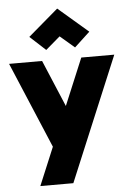

<svg xmlns="http://www.w3.org/2000/svg" viewBox="-62 -813 710 1049"><g transform="rotate(-5 292.5 -289.0)"><path d="M203 -18 4 -490H185L383 -20ZM116 190 400 -490H581L297 190ZM213 -548 127 -627 292 -768 456 -627 371 -548 260 -643H324Z"/></g></svg>

Font: Gabarito Black
Style: Regular
Weight: 900
Designer: Leandro Assis / Alvaro Franca / Felipe Casaprima
Foundry: Naipe Foundry
Version: Version 1.000